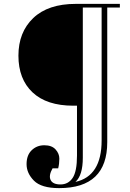

<svg xmlns="http://www.w3.org/2000/svg" viewBox="-20 -720 668 990"><path d="M377 82V-175H358Q221 -175 148 -243.5Q75 -312 75 -433Q75 -554 151.5 -627Q228 -700 371 -700H598V-681H533V13Q533 250 285 250Q193 250 155 211.5Q117 173 117 126.5Q117 80 143.5 54.5Q170 29 208.5 29Q247 29 266.5 50.5Q286 72 286 98Q286 124 280 148H251Q230 185 241 208Q252 231 292 231Q332 231 354.5 197.5Q377 164 377 82ZM407 93Q407 184 369 218Q504 188 504 4V-681H407Z"/></svg>

Font: Abril Fatface
Style: Regular
Weight: 400
Designer: Veronika Burian, Jos Scaglione
Foundry: TypeTogether
Version: Version 1.001